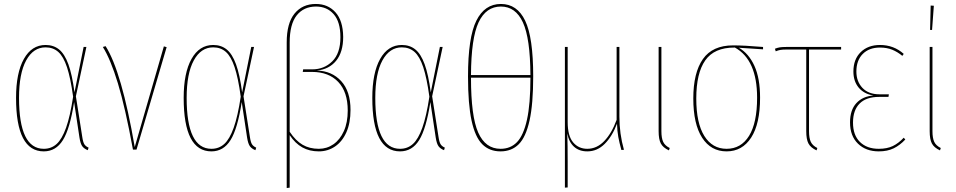

<svg xmlns="http://www.w3.org/2000/svg" viewBox="-20 -755 4826 969"><path d="M356 -289 402 -518H416L363 -269L395 -65Q399 -37 406 -26.5Q413 -16 427 -10L423 3Q405 -4 395.5 -16.5Q386 -29 381 -61L354 -240Q333 -105 297.5 -48Q262 9 201 9Q61 9 61 -261Q61 -387 100.5 -457.5Q140 -528 210 -528Q250 -528 278 -505.5Q306 -483 325 -431Q344 -379 356 -289ZM76 -261Q76 -4 201 -4Q239 -4 266 -28.5Q293 -53 313.5 -110.5Q334 -168 349 -267Q336 -362 318 -416Q300 -470 274 -493Q248 -516 210 -516Q148 -516 112 -450Q76 -384 76 -261Z M660 -13 807 -521 821 -517 669 0H651Q612 -213 575 -334.5Q538 -456 499 -518L513 -522Q594 -395 660 -13Z M1202 -289 1248 -518H1262L1209 -269L1241 -65Q1245 -37 1252 -26.5Q1259 -16 1273 -10L1269 3Q1251 -4 1241.5 -16.5Q1232 -29 1227 -61L1200 -240Q1179 -105 1143.5 -48Q1108 9 1047 9Q907 9 907 -261Q907 -387 946.5 -457.5Q986 -528 1056 -528Q1096 -528 1124 -505.5Q1152 -483 1171 -431Q1190 -379 1202 -289ZM922 -261Q922 -4 1047 -4Q1085 -4 1112 -28.5Q1139 -53 1159.5 -110.5Q1180 -168 1195 -267Q1182 -362 1164 -416Q1146 -470 1120 -493Q1094 -516 1056 -516Q994 -516 958 -450Q922 -384 922 -261Z M1749 -200Q1749 -134 1728 -87Q1707 -40 1670.5 -15.5Q1634 9 1589 9Q1542 9 1506 -11Q1470 -31 1442 -73V192L1427 194V-541Q1427 -638 1466.5 -686.5Q1506 -735 1574 -735Q1635 -735 1673 -693Q1711 -651 1712 -569Q1712 -492 1676.5 -448.5Q1641 -405 1579 -399Q1655 -397 1702 -345.5Q1749 -294 1749 -200ZM1735 -197Q1735 -291 1687 -341.5Q1639 -392 1555 -392H1508L1510 -405H1556Q1616 -405 1657 -445.5Q1698 -486 1698 -567Q1698 -645 1664 -683.5Q1630 -722 1575 -722Q1513 -722 1477.5 -677.5Q1442 -633 1442 -540V-90Q1472 -45 1507 -24.5Q1542 -4 1589 -4Q1630 -4 1663 -27Q1696 -50 1715.5 -93.5Q1735 -137 1735 -197Z M2154 -289 2200 -518H2214L2161 -269L2193 -65Q2197 -37 2204 -26.5Q2211 -16 2225 -10L2221 3Q2203 -4 2193.5 -16.5Q2184 -29 2179 -61L2152 -240Q2131 -105 2095.5 -48Q2060 9 1999 9Q1859 9 1859 -261Q1859 -387 1898.5 -457.5Q1938 -528 2008 -528Q2048 -528 2076 -505.5Q2104 -483 2123 -431Q2142 -379 2154 -289ZM1874 -261Q1874 -4 1999 -4Q2037 -4 2064 -28.5Q2091 -53 2111.5 -110.5Q2132 -168 2147 -267Q2134 -362 2116 -416Q2098 -470 2072 -493Q2046 -516 2008 -516Q1946 -516 1910 -450Q1874 -384 1874 -261Z M2671 -370Q2671 -230 2652.5 -146.5Q2634 -63 2598 -27Q2562 9 2506 9Q2450 9 2414 -27Q2378 -63 2360 -146Q2342 -229 2342 -369Q2342 -566 2384 -650.5Q2426 -735 2508 -735Q2590 -735 2630.5 -650.5Q2671 -566 2671 -370ZM2357 -376H2657Q2656 -562 2619 -642Q2582 -722 2508 -722Q2433 -722 2395.5 -642.5Q2358 -563 2357 -376ZM2657 -363H2357Q2357 -168 2393.5 -86Q2430 -4 2506 -4Q2557 -4 2589.5 -38Q2622 -72 2639.5 -150.5Q2657 -229 2657 -363Z M3116 2Q3106 -34 3100.5 -63.5Q3095 -93 3094 -131Q3070 -67 3032 -29Q2994 9 2944 9Q2903 9 2877 -14.5Q2851 -38 2843 -82Q2845 -24 2845 61V191L2831 192V-518H2845V-139Q2845 -69 2872.5 -36.5Q2900 -4 2944 -4Q2992 -4 3029.5 -43Q3067 -82 3092 -150V-518H3106V-166Q3106 -80 3129 1Z M3318 -93Q3318 -58 3327 -39Q3336 -20 3360 -8L3356 4Q3326 -10 3315 -31Q3304 -52 3304 -93V-518H3318Z M3831 -506 3709 -514Q3759 -485 3787.5 -422.5Q3816 -360 3816 -262Q3816 -130 3771 -60.5Q3726 9 3647 9Q3568 9 3523.5 -60Q3479 -129 3479 -258Q3479 -388 3527.5 -457Q3576 -526 3680 -526Q3735 -526 3831 -518ZM3689 -515H3686Q3585 -515 3539.5 -450.5Q3494 -386 3494 -258Q3494 -134 3534.5 -69Q3575 -4 3647 -4Q3720 -4 3760.5 -69.5Q3801 -135 3801 -262Q3801 -453 3689 -515Z M4063 -505V-93Q4063 -58 4072 -39Q4081 -20 4105 -8L4101 4Q4071 -10 4060 -31Q4049 -52 4049 -93V-505H3949Q3929 -505 3918 -503Q3907 -501 3895 -496L3891 -509Q3903 -514 3915 -516Q3927 -518 3948 -518H4225V-505Z M4541 -483 4534 -473Q4510 -493 4483 -504Q4456 -515 4421 -515Q4366 -515 4334 -482.5Q4302 -450 4302 -394Q4302 -344 4332.5 -311.5Q4363 -279 4419 -279H4466L4464 -266H4417Q4352 -266 4318.5 -232.5Q4285 -199 4285 -136Q4285 -73 4320 -38.5Q4355 -4 4415 -4Q4457 -4 4486 -18Q4515 -32 4541 -60L4549 -51Q4522 -22 4490.5 -6.5Q4459 9 4415 9Q4350 9 4310 -30Q4270 -69 4270 -137Q4270 -200 4302 -234.5Q4334 -269 4388 -273Q4340 -281 4313.5 -313Q4287 -345 4287 -394Q4287 -456 4324 -492Q4361 -528 4421 -528Q4491 -528 4541 -483Z M4686 -93Q4686 -58 4695 -39Q4704 -20 4728 -8L4724 4Q4694 -10 4683 -31Q4672 -52 4672 -93V-518H4686ZM4693 -726 4684 -604H4674L4677 -727Z"/></svg>

Font: Fira Sans Compressed Hair
Style: Regular
Weight: 100
Width: 1
Designer: bBox Type GmbH & Carrois Corporate GbR & Edenspiekermann AG
Foundry: bBox Type GmbH & Carrois Corporate GbR & Edenspiekermann AG
Version: Version 4.301